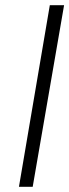

<svg xmlns="http://www.w3.org/2000/svg" viewBox="-20 -720 267 740"><path d="M172 -700 53 0H106L227 -700Z"/></svg>

Font: Jost Light
Style: Italic
Weight: 300
Italic angle: -5°
Version: Version 3.710